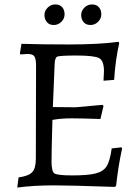

<svg xmlns="http://www.w3.org/2000/svg" viewBox="-20 -838 631 868"><path d="M219 -354 227 -548C227.7 -566.7 231.3 -577.8 238 -581.5C244.7 -585.2 273.8 -587 325.5 -587C377.2 -587 410.8 -583.3 426.5 -576C442.2 -568.7 450 -548.7 450 -516C450 -506.7 449.3 -492.3 448 -473L496 -477C500 -538.3 507.7 -593.7 519 -643L516 -649C457.3 -641 382.7 -637 292 -637C201.3 -637 129.7 -638 77 -640L70 -596L72 -592L106 -594C120.7 -594 130.5 -590.3 135.5 -583C140.5 -575.7 143 -561.3 143 -540L142 -120C142 -91.3 136.5 -71.2 125.5 -59.5C114.5 -47.8 94 -40 64 -36L58 10C106 3.3 162.7 0 228 0C270.7 0 361.3 2.3 500 7L505 1C511 -55.7 520 -111.7 532 -167L529 -172L485 -167C479.7 -128.3 471.8 -101.2 461.5 -85.5C451.2 -69.8 434.3 -59.2 411 -53.5C387.7 -47.8 353 -45 307 -45C261 -45 233.8 -48.2 225.5 -54.5C217.2 -60.8 213 -78.7 213 -108C213 -137.3 214.3 -200 217 -296C243.7 -300.7 272.2 -303 302.5 -303C332.8 -303 376.7 -302 434 -300L448 -359L444 -364L322 -353ZM423.5 -739.5C433.2 -749.2 438 -760.5 438 -773.5C438 -786.5 434.3 -797.2 427 -805.5C419.7 -813.8 409.3 -818 396 -818C382.7 -818 371.2 -813.2 361.5 -803.5C351.8 -793.8 347 -782.7 347 -770C347 -757.3 350.7 -746.7 358 -738C365.3 -729.3 375.7 -725 389 -725C402.3 -725 413.8 -729.8 423.5 -739.5ZM257.5 -739.5C267.2 -749.2 272 -760.5 272 -773.5C272 -786.5 268.3 -797.2 261 -805.5C253.7 -813.8 243.3 -818 230 -818C216.7 -818 205.2 -813.2 195.5 -803.5C185.8 -793.8 181 -782.7 181 -770C181 -757.3 184.7 -746.7 192 -738C199.3 -729.3 209.7 -725 223 -725C236.3 -725 247.8 -729.8 257.5 -739.5Z"/></svg>

Font: Alegreya SC
Style: Regular
Weight: 400
Designer: Juan Pablo del Peral
Foundry: Juan Pablo del Peral
Version: Version 1.003